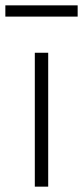

<svg xmlns="http://www.w3.org/2000/svg" viewBox="-54 -697 310 717"><path d="M76 0V-500H126V0ZM-34 -635V-677H236V-635Z"/></svg>

Font: TitilliumText
Style: Light
Weight: 300
Designer: Accademia di Belle Arti di Urbino and others
Foundry: Accademia di Belle Arti di Urbino and others.
Version: Version 60.001